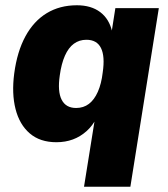

<svg xmlns="http://www.w3.org/2000/svg" viewBox="-20 -529 636 729"><path d="M299 180 341 -82H347Q332 -52 308.5 -31Q285 -10 256.5 0.5Q228 11 194 11Q132 11 93 -22.5Q54 -56 39 -115Q24 -174 34 -250Q45 -333 76.5 -391Q108 -449 157.5 -479Q207 -509 272 -509Q326 -509 360.5 -483Q395 -457 406 -408L404 -409L418 -498H583L475 180ZM269 -119Q297 -119 317.5 -134.5Q338 -150 351.5 -180.5Q365 -211 370 -254Q379 -315 363.5 -346.5Q348 -378 308 -378Q281 -378 260.5 -363Q240 -348 226.5 -317.5Q213 -287 207 -243Q198 -182 214 -150.5Q230 -119 269 -119Z"/></svg>

Font: Nunito Sans 10pt SemiCondensed Black
Style: Italic
Weight: 900
Width: 4
Italic angle: -9°
Designer: Vernon Adams
Foundry: Vernon Adams
Version: Version 3.101;gftools[0.9.27]